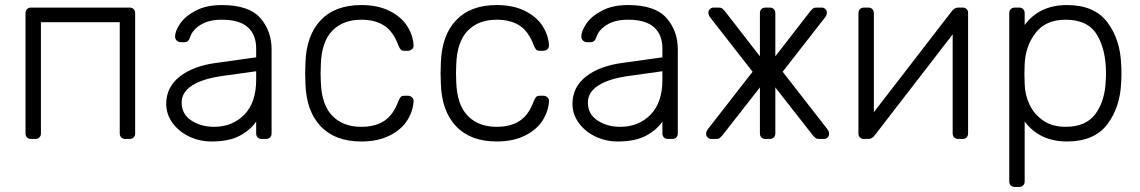

<svg xmlns="http://www.w3.org/2000/svg" viewBox="-20 -550 4514 760"><path d="M81 -498Q81 -508 87 -514Q93 -520 103 -520H493Q503 -520 509 -514Q515 -508 515 -498V-22Q515 -12 509 -6Q503 0 493 0H476Q466 0 460 -6Q454 -12 454 -22V-462H142V-22Q142 -12 136 -6Q130 0 120 0H103Q93 0 87 -6Q81 -12 81 -22Z M994 -69Q972 -36 929.5 -13Q887 10 817 10Q769 10 728 -10Q687 -30 662.5 -64Q638 -98 638 -139Q638 -205 691.5 -247Q745 -289 836 -301L994 -323V-358Q994 -413 960.5 -442.5Q927 -472 858 -472Q807 -472 774.5 -452Q742 -432 733 -404Q729 -392 723.5 -387.5Q718 -383 709 -383H695Q686 -383 679.5 -389.5Q673 -396 673 -405Q673 -427 693 -456.5Q713 -486 755 -508Q797 -530 858 -530Q965 -530 1010 -479Q1055 -428 1055 -355V-22Q1055 -12 1049 -6Q1043 0 1033 0H1016Q1006 0 1000 -6Q994 -12 994 -22ZM994 -268 865 -250Q783 -239 741 -212Q699 -185 699 -144Q699 -98 737.5 -73Q776 -48 827 -48Q900 -48 947 -96Q994 -144 994 -234Z M1410 -48Q1465 -48 1501 -71.5Q1537 -95 1557 -150Q1562 -162 1566.5 -166.5Q1571 -171 1581 -171H1595Q1604 -171 1611 -164.5Q1618 -158 1617 -149Q1615 -110 1592 -73.5Q1569 -37 1522.5 -13.5Q1476 10 1410 10Q1306 10 1249 -50.5Q1192 -111 1189 -220L1188 -260L1189 -300Q1192 -409 1249 -469.5Q1306 -530 1410 -530Q1476 -530 1522.5 -506.5Q1569 -483 1592 -446.5Q1615 -410 1617 -371Q1618 -362 1611 -355.5Q1604 -349 1595 -349H1581Q1571 -349 1566.5 -353.5Q1562 -358 1557 -370Q1537 -425 1501 -448.5Q1465 -472 1410 -472Q1338 -472 1295.5 -428.5Q1253 -385 1250 -295L1249 -260L1250 -225Q1253 -135 1295.5 -91.5Q1338 -48 1410 -48Z M1946 -48Q2001 -48 2037 -71.5Q2073 -95 2093 -150Q2098 -162 2102.5 -166.5Q2107 -171 2117 -171H2131Q2140 -171 2147 -164.5Q2154 -158 2153 -149Q2151 -110 2128 -73.5Q2105 -37 2058.5 -13.5Q2012 10 1946 10Q1842 10 1785 -50.5Q1728 -111 1725 -220L1724 -260L1725 -300Q1728 -409 1785 -469.5Q1842 -530 1946 -530Q2012 -530 2058.5 -506.5Q2105 -483 2128 -446.5Q2151 -410 2153 -371Q2154 -362 2147 -355.5Q2140 -349 2131 -349H2117Q2107 -349 2102.5 -353.5Q2098 -358 2093 -370Q2073 -425 2037 -448.5Q2001 -472 1946 -472Q1874 -472 1831.5 -428.5Q1789 -385 1786 -295L1785 -260L1786 -225Q1789 -135 1831.5 -91.5Q1874 -48 1946 -48Z M2602 -69Q2580 -36 2537.5 -13Q2495 10 2425 10Q2377 10 2336 -10Q2295 -30 2270.5 -64Q2246 -98 2246 -139Q2246 -205 2299.5 -247Q2353 -289 2444 -301L2602 -323V-358Q2602 -413 2568.5 -442.5Q2535 -472 2466 -472Q2415 -472 2382.5 -452Q2350 -432 2341 -404Q2337 -392 2331.5 -387.5Q2326 -383 2317 -383H2303Q2294 -383 2287.5 -389.5Q2281 -396 2281 -405Q2281 -427 2301 -456.5Q2321 -486 2363 -508Q2405 -530 2466 -530Q2573 -530 2618 -479Q2663 -428 2663 -355V-22Q2663 -12 2657 -6Q2651 0 2641 0H2624Q2614 0 2608 -6Q2602 -12 2602 -22ZM2602 -268 2473 -250Q2391 -239 2349 -212Q2307 -185 2307 -144Q2307 -98 2345.5 -73Q2384 -48 2435 -48Q2508 -48 2555 -96Q2602 -144 2602 -234Z M3253 -500Q3253 -490 3245 -480L3078 -266L3254 -40Q3262 -30 3262 -20Q3262 -12 3256 -6Q3250 0 3242 0H3222Q3213 0 3208.5 -3.5Q3204 -7 3197 -15L3049 -204V-22Q3049 -12 3043 -6Q3037 0 3027 0H3010Q3000 0 2994 -6Q2988 -12 2988 -22V-204L2840 -15Q2833 -7 2828.5 -3.5Q2824 0 2815 0H2795Q2787 0 2781 -6Q2775 -12 2775 -20Q2775 -30 2783 -40L2959 -266L2792 -480Q2784 -490 2784 -500Q2784 -508 2790 -514Q2796 -520 2804 -520H2825Q2834 -520 2838.5 -516.5Q2843 -513 2850 -505L2988 -327V-498Q2988 -508 2994 -514Q3000 -520 3010 -520H3027Q3037 -520 3043 -514Q3049 -508 3049 -498V-327L3187 -505Q3194 -513 3198.5 -516.5Q3203 -520 3212 -520H3233Q3241 -520 3247 -514Q3253 -508 3253 -500Z M3790 0H3773Q3763 0 3757 -6Q3751 -12 3751 -22V-414L3443 -15Q3432 0 3417 0H3398Q3390 0 3384 -6Q3378 -12 3378 -20V-498Q3378 -508 3384 -514Q3390 -520 3400 -520H3417Q3427 -520 3433 -514Q3439 -508 3439 -498V-106L3747 -505Q3758 -520 3773 -520H3792Q3800 -520 3806 -514Q3812 -508 3812 -501V-22Q3812 -12 3806 -6Q3800 0 3790 0Z M4036 168Q4036 178 4030 184Q4024 190 4014 190H3997Q3987 190 3981 184Q3975 178 3975 168V-498Q3975 -508 3981 -514Q3987 -520 3997 -520H4014Q4024 -520 4030 -514Q4036 -508 4036 -498V-451Q4094 -530 4204 -530Q4312 -530 4363.5 -461.5Q4415 -393 4418 -293Q4419 -283 4419 -260Q4419 -237 4418 -227Q4415 -127 4363.5 -58.5Q4312 10 4204 10Q4095 10 4036 -69ZM4198 -48Q4279 -48 4316.5 -99.5Q4354 -151 4357 -232Q4358 -242 4358 -260Q4358 -353 4322 -412.5Q4286 -472 4198 -472Q4119 -472 4079 -419.5Q4039 -367 4036 -296L4035 -257L4036 -218Q4037 -175 4055 -136.5Q4073 -98 4109 -73Q4145 -48 4198 -48Z"/></svg>

Font: Rubik
Style: Regular
Weight: 300
Designer: Hubert & Fischer
Foundry: Hubert & Fischer
Version: Version 1.100